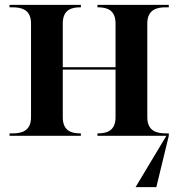

<svg xmlns="http://www.w3.org/2000/svg" viewBox="-20 -556 730 786"><path d="M19 0H311V-10H309C275 -10 237 -18 237 -76V-271H453V-76C453 -18 414 -10 381 -10H379V0H661L535 210H620L671 0V-10H658C624 -10 583 -18 583 -76V-460C583 -518 624 -526 658 -526H671V-536H379V-526H381C414 -526 453 -518 453 -460V-281H237V-460C237 -518 275 -526 309 -526H311V-536H19V-526H32C66 -526 107 -518 107 -460V-76C107 -18 66 -10 32 -10H19Z"/></svg>

Font: Noto Serif Display SemiBold
Style: Regular
Weight: 600
Designer: Monotype Design Team
Foundry: Monotype Imaging Inc.
Version: Version 2.009